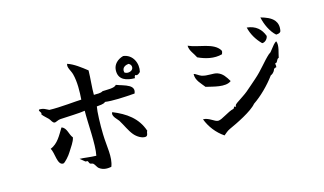

<svg xmlns="http://www.w3.org/2000/svg" viewBox="-87 -1023 2174 1289"><g transform="rotate(-15 1000.0 -378.0)"><path d="M899 -573C913 -628 885 -697 818 -705C777 -694 748 -665 746 -627C742 -557 800 -541 857 -541C855 -552 860 -555 863 -561C878 -551 892 -566 899 -573ZM845 -178C814 -273 739 -324 650 -360C633 -336 676 -301 681 -292C704 -255 721 -213 746 -183C765 -160 798 -139 824 -142C844 -145 836 -171 845 -178ZM827 -442C839 -469 828 -486 808 -498C783 -513 745 -521 720 -531C708 -511 652 -515 624 -513C605 -501 580 -506 561 -504C560 -550 568 -616 569 -672C531 -702 485 -738 441 -752C432 -727 454 -703 462 -674C477 -618 475 -550 471 -495C441 -495 318 -481 246 -484C226 -493 211 -506 180 -504C172 -496 186 -487 189 -477C190 -474 185 -472 187 -468C194 -456 218 -437 228 -426C239 -414 244 -395 258 -393C267 -391 284 -404 301 -405C360 -409 434 -410 474 -417C472 -335 487 -179 471 -105C428 -106 392 -113 357 -114C357 -114 378 -96 390 -87C394 -84 402 -88 405 -85C410 -81 411 -70 416 -66C422 -61 433 -63 438 -58C449 -48 455 -30 465 -22C496 2 530 -4 549 -7C574 -68 554 -148 552 -232C550 -300 553 -390 560 -424C577 -427 607 -425 621 -439C670 -432 751 -436 827 -442ZM351 -265C329 -290 330 -338 294 -349C265 -302 241 -251 187 -229C208 -198 201 -109 244 -112C255 -113 291 -154 303 -175C322 -207 345 -234 351 -265ZM849 -599C836 -587 811 -585 797 -597C789 -635 823 -643 839 -645C861 -635 862 -611 849 -599Z M1881 -593C1888 -626 1881 -650 1867 -668C1846 -694 1810 -707 1775 -717C1785 -668 1811 -610 1848 -578C1862 -580 1874 -579 1881 -593ZM1784 -586C1766 -636 1730 -669 1669 -675C1680 -627 1706 -583 1742 -547C1759 -545 1781 -563 1784 -586ZM1466 -571C1427 -633 1323 -629 1254 -660C1254 -625 1282 -598 1296 -568C1345 -545 1405 -529 1463 -545C1463 -555 1471 -557 1466 -571ZM1836 -535C1808 -519 1784 -468 1769 -466C1722 -424 1690 -375 1633 -326C1611 -307 1588 -286 1557 -260C1539 -245 1509 -226 1487 -211C1471 -200 1459 -193 1463 -181C1457 -180 1455 -184 1450 -184C1447 -180 1446 -174 1442 -171C1401 -162 1349 -120 1323 -120C1298 -120 1268 -156 1226 -156C1247 -100 1287 -48 1338 -14C1352 -25 1364 -38 1384 -47C1438 -71 1549 -125 1584 -168C1639 -205 1699 -264 1742 -323C1763 -331 1773 -351 1775 -362C1785 -358 1783 -370 1791 -365C1797 -378 1788 -383 1793 -395C1808 -389 1807 -421 1824 -423C1828 -450 1851 -505 1836 -535ZM1472 -356C1452 -389 1435 -417 1399 -429C1373 -438 1330 -429 1293 -441C1275 -447 1256 -465 1244 -466C1241 -422 1277 -391 1299 -362C1346 -352 1430 -323 1472 -356Z"/></g></svg>

Font: Yuji Syuku Std R
Style: Regular
Weight: 400
Designer: Kataoka Yuji
Foundry: Kinuta Font Factory
Version: Version 3.000;hotconv 1.0.111;makeotfexe 2.5.65597